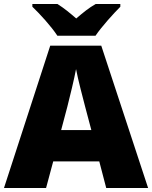

<svg xmlns="http://www.w3.org/2000/svg" viewBox="-20 -947 766 967"><path d="M269 -767H461C492 -813 552 -879 586 -913V-927H462C427 -907 399 -884 364 -854C329 -884 304 -905 269 -927H143V-913C181 -877 239 -813 269 -767ZM515 0H726L490 -717H233L0 0H212L248 -134H480ZM409 -409 440 -292H288L319 -409C331 -456 354 -550 363 -599C372 -550 399 -447 409 -409Z"/></svg>

Font: Noto Sans Thai Looped Black
Style: Regular
Weight: 900
Designer: Sasikarn Vongin, Ben Mitchell
Foundry: The Fontpad Ltd
Version: Version 1.001